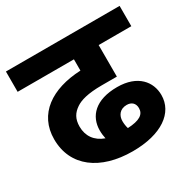

<svg xmlns="http://www.w3.org/2000/svg" viewBox="-142 -762 899 901"><g transform="rotate(-30 308.0 -311.0)"><path d="M329 0C486 0 577 -66 577 -162C577 -233 527 -298 415 -298C297 -298 243 -239 243 -162C243 -146 245 -131 248 -117C197 -135 170 -174 170 -225C170 -267 186 -292 216 -312C240 -328 280 -341 358 -341H439V-512H616V-622H0V-512H305V-451C147 -444 37 -370 37 -233C37 -86 154 0 329 0ZM357 -147C357 -176 374 -203 412 -203C438 -203 455 -188 455 -161C455 -127 427 -109 363 -106C359 -119 357 -133 357 -147Z"/></g></svg>

Font: Noto Sans
Style: Bold Italic
Weight: 700
Italic angle: -12°
Designer: Monotype Design Team
Foundry: Monotype Imaging Inc.
Version: Version 2.013